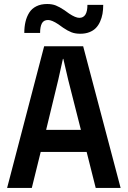

<svg xmlns="http://www.w3.org/2000/svg" viewBox="-20 -929 631 949"><path d="M15.1 0 198.2 -700.2H391.1L576.2 0H453.1L408.2 -178.2H181.2L137.2 0ZM100.1 -766.1Q100.1 -796.4 106 -821.3Q111.8 -846.2 124.5 -866.5Q137.2 -886.7 159.7 -897.9Q182.1 -909.2 212.9 -909.2Q237.8 -909.2 256.1 -901.9Q274.4 -894.5 297.9 -878.9L321.8 -861.8Q353.5 -840.8 372.1 -840.8Q412.1 -840.8 412.1 -904.8H490.2Q490.2 -880.9 486.6 -860.6Q482.9 -840.3 474.6 -821.8Q466.3 -803.2 453.6 -790.3Q440.9 -777.3 421.4 -769.8Q401.9 -762.2 377 -762.2Q352.1 -762.2 333.5 -769.3Q314.9 -776.4 292 -792L268.1 -809.1Q236.3 -830.1 217.8 -830.1Q195.8 -830.1 187 -813.5Q178.2 -796.9 178.2 -766.1ZM208 -287.1H379.9L316.9 -535.2L293 -638.2H291L268.1 -535.2Z"/></svg>

Font: TASA Explorer SemiBold
Style: Regular
Weight: 600
Designer: Weizhong Zhang
Foundry: Local Remote
Version: Version 1.000;Glyphs 3.1.2 (3151)